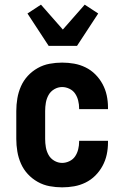

<svg xmlns="http://www.w3.org/2000/svg" viewBox="-20 -797 540 825"><path d="M247 8Q220 8 193 3Q166 -2 142 -15.5Q118 -29 99.5 -49Q81 -69 70 -94Q59 -119 54.5 -146Q50 -173 50 -200V-320Q50 -347 54.5 -374Q59 -401 70 -426Q81 -451 99.5 -471Q118 -491 142 -504.5Q166 -518 193 -523Q220 -528 247 -528Q273 -528 298.5 -523.5Q324 -519 347.5 -507.5Q371 -496 389.5 -477.5Q408 -459 420.5 -436Q433 -413 438.5 -387.5Q444 -362 444 -336V-328H320V-332Q320 -348 316 -364.5Q312 -381 303 -394.5Q294 -408 278.5 -415.5Q263 -423 247 -423Q229 -423 213 -413.5Q197 -404 188.5 -388.5Q180 -373 177 -355.5Q174 -338 174 -320V-200Q174 -182 177 -164.5Q180 -147 188.5 -131.5Q197 -116 213 -106.5Q229 -97 247 -97Q263 -97 278.5 -104.5Q294 -112 303 -125.5Q312 -139 316 -155.5Q320 -172 320 -188V-192H444V-184Q444 -158 438.5 -132.5Q433 -107 420.5 -84Q408 -61 389.5 -42.5Q371 -24 347.5 -12.5Q324 -1 298.5 3.5Q273 8 247 8ZM189 -600 98 -739 156 -777 250 -670 344 -777 402 -739 311 -600Z"/></svg>

Font: Iosevka Term Curly Extrabold
Style: Regular
Weight: 800
Designer: Belleve Invis
Foundry: Belleve Invis
Version: Version 32.3.0